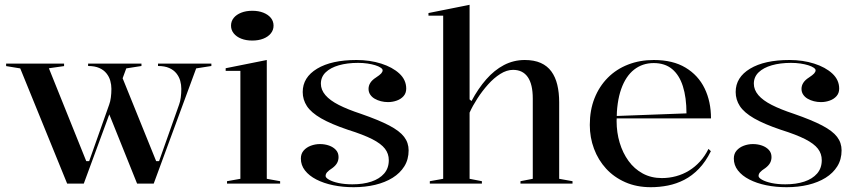

<svg xmlns="http://www.w3.org/2000/svg" viewBox="-20 -765 3571 800"><path d="M487.4 -447.7 630.7 -93.5H642.8L726.1 -328.8Q731 -341.7 733.2 -358.9Q735.5 -376.1 735.5 -394.7Q735.5 -411.9 730.9 -428.5Q726.2 -445.2 715 -459.3Q703.7 -473.4 685 -481.7Q666.3 -490 638.4 -490V-500H860.7V-490L797.4 -480L620.5 0H551.2L430.7 -300ZM259.8 0 64.3 -480 5.5 -489.6V-500H247V-489.6L183.7 -480.6L339.4 -93.5H351.5L434.8 -328.8Q439.7 -341.7 441.9 -358.9Q444.2 -376.1 444.2 -394.7Q444.2 -411.9 439.5 -428.5Q434.9 -445.2 423.6 -459.3Q412.4 -473.4 393.7 -481.7Q375 -490 347.1 -490V-500H569.4V-490L506.1 -480L329.1 0Z M1031 -596Q1005.1 -596 985.2 -603.9Q965.2 -611.8 953.9 -625.9Q942.6 -639.9 942.6 -658Q942.6 -676.6 953.9 -690.5Q965.2 -704.3 985.2 -712.2Q1005.1 -720.1 1031 -720.1Q1057.3 -720.1 1077.2 -712.2Q1097.2 -704.3 1108.5 -690.5Q1119.8 -676.6 1119.8 -658Q1119.8 -639.9 1108.5 -625.9Q1097.2 -611.8 1077.2 -603.9Q1057.3 -596 1031 -596ZM925.9 0V-10L981.6 -20V-469.7H920.3V-480.7L1091.6 -515V-20L1147.2 -10V0Z M1453.5 15Q1408.2 15 1368.4 6.8Q1328.7 -1.4 1298.2 -17.1Q1267.8 -32.7 1250.7 -54.8Q1233.6 -76.8 1233.6 -104.4Q1233.6 -124.5 1245.3 -137.8Q1256.9 -151.1 1275.2 -157.9Q1293.5 -164.7 1313 -164.7Q1333.4 -164.7 1351 -158.5Q1368.7 -152.2 1379.6 -140.3Q1390.6 -128.4 1390.6 -110.6Q1390.6 -96.9 1384.5 -85.9Q1378.4 -74.9 1365.4 -65.1Q1349 -54.5 1342.8 -47.2Q1336.7 -40 1336.7 -31.7Q1336.7 -24.4 1351 -16.2Q1365.4 -7.9 1390.7 -2.4Q1416 3 1448.3 3Q1493.2 3 1527.2 -8.3Q1561.2 -19.6 1580.6 -41.9Q1600 -64.3 1600 -97.6Q1600 -124.5 1584 -145.3Q1568 -166.2 1531.1 -185.1Q1494.1 -204 1429.8 -224.2Q1359.3 -248 1317.8 -272Q1276.3 -296.1 1258.8 -322.9Q1241.3 -349.8 1241.3 -381.6Q1241.3 -442.8 1301.4 -478.9Q1361.5 -515 1465.4 -515Q1521.3 -515 1568.4 -500Q1615.4 -485 1644 -458.6Q1672.6 -432.1 1672.6 -395.8Q1672.6 -377 1661.6 -364.6Q1650.7 -352.1 1633.2 -345.9Q1615.8 -339.6 1596.7 -339.6Q1581.5 -339.6 1567.3 -343.2Q1553.1 -346.8 1541.5 -353.5Q1529.8 -360.1 1522.7 -370.7Q1515.6 -381.2 1515.6 -394.6Q1515.6 -422.2 1546.3 -441.8Q1562.3 -452.3 1568.3 -459Q1574.3 -465.8 1574.3 -472.2Q1574.3 -477.5 1566.2 -483Q1558.1 -488.6 1543.8 -493.1Q1529.4 -497.6 1511.1 -500.3Q1492.9 -503 1471.9 -503Q1426.9 -503 1392 -493Q1357.1 -483 1337 -463.7Q1317 -444.4 1317 -416.3Q1317 -390.8 1335.9 -368.6Q1354.8 -346.5 1391.8 -327.7Q1428.7 -308.9 1483.4 -290.9Q1558.3 -264.9 1601.8 -242.1Q1645.2 -219.3 1663.9 -194.7Q1682.6 -170.2 1682.6 -138.5Q1682.6 -100.7 1664.8 -72.1Q1646.9 -43.5 1615.9 -24.2Q1584.8 -4.9 1543.3 5.1Q1501.8 15 1453.5 15Z M2365.5 -10V0H2148.6V-10L2199.9 -20V-354.1Q2199.9 -413.9 2179 -443.9Q2158.1 -473.9 2117.8 -473.9Q2091.4 -473.9 2064.6 -457Q2037.8 -440.2 2013.5 -412.9Q1989.2 -385.7 1969.3 -354.9Q1949.3 -324 1936.6 -295.7V-20L1987.9 -10V0H1770.9V-10L1826.6 -20V-699.7H1765.3V-710.7L1936.6 -745V-350.9L1944.6 -344Q1972.3 -396 2006 -434.4Q2039.6 -472.8 2079.7 -493.9Q2119.9 -515 2166.5 -515Q2205.7 -515 2233.2 -502.7Q2260.6 -490.4 2277.4 -467.3Q2294.2 -444.2 2302 -411.9Q2309.9 -379.5 2309.9 -338.9V-20Z M2704.2 -515Q2783.6 -515 2836.4 -483.2Q2889.3 -451.5 2915.9 -396.7Q2942.5 -341.9 2942.5 -271.7H2547.5V-281.7L2840.3 -292.6Q2840.3 -358.9 2825.3 -405.7Q2810.4 -452.5 2780.4 -477.3Q2750.4 -502.2 2703.7 -502.2Q2657.2 -502.2 2622.2 -475Q2587.3 -447.7 2568.3 -394Q2549.2 -340.2 2549.2 -260.2Q2549.2 -213 2562 -170.3Q2574.8 -127.6 2598.9 -94.4Q2622.9 -61.2 2658.1 -42.1Q2693.2 -23 2737.9 -23Q2768.3 -23 2797.2 -30.9Q2826 -38.7 2851 -54.1Q2876.1 -69.5 2896.7 -92.2Q2917.4 -114.9 2932 -144.6L2942 -135Q2920.1 -90.9 2892 -61.8Q2864 -32.7 2831.2 -15.8Q2798.4 1 2763.1 8Q2727.7 15 2691.8 15Q2632.4 15 2585.3 -5.8Q2538.1 -26.6 2505.3 -62.5Q2472.5 -98.3 2455 -145.3Q2437.5 -192.2 2437.5 -244.5Q2437.5 -306.1 2457.2 -355.7Q2476.9 -405.3 2512.5 -441.1Q2548 -476.9 2596.9 -495.9Q2645.8 -515 2704.2 -515Z M3257.5 15Q3212.2 15 3172.4 6.8Q3132.7 -1.4 3102.2 -17.1Q3071.8 -32.7 3054.7 -54.8Q3037.6 -76.8 3037.6 -104.4Q3037.6 -124.5 3049.3 -137.8Q3060.9 -151.1 3079.2 -157.9Q3097.5 -164.7 3117 -164.7Q3137.4 -164.7 3155 -158.5Q3172.7 -152.2 3183.6 -140.3Q3194.6 -128.4 3194.6 -110.6Q3194.6 -96.9 3188.5 -85.9Q3182.4 -74.9 3169.4 -65.1Q3153 -54.5 3146.8 -47.2Q3140.7 -40 3140.7 -31.7Q3140.7 -24.4 3155 -16.2Q3169.4 -7.9 3194.7 -2.4Q3220 3 3252.3 3Q3297.2 3 3331.2 -8.3Q3365.2 -19.6 3384.6 -41.9Q3404 -64.3 3404 -97.6Q3404 -124.5 3388 -145.3Q3372 -166.2 3335.1 -185.1Q3298.1 -204 3233.8 -224.2Q3163.3 -248 3121.8 -272Q3080.3 -296.1 3062.8 -322.9Q3045.3 -349.8 3045.3 -381.6Q3045.3 -442.8 3105.4 -478.9Q3165.5 -515 3269.4 -515Q3325.3 -515 3372.4 -500Q3419.4 -485 3448 -458.6Q3476.6 -432.1 3476.6 -395.8Q3476.6 -377 3465.6 -364.6Q3454.7 -352.1 3437.2 -345.9Q3419.8 -339.6 3400.7 -339.6Q3385.5 -339.6 3371.3 -343.2Q3357.1 -346.8 3345.5 -353.5Q3333.8 -360.1 3326.7 -370.7Q3319.6 -381.2 3319.6 -394.6Q3319.6 -422.2 3350.3 -441.8Q3366.3 -452.3 3372.3 -459Q3378.3 -465.8 3378.3 -472.2Q3378.3 -477.5 3370.2 -483Q3362.1 -488.6 3347.8 -493.1Q3333.4 -497.6 3315.1 -500.3Q3296.9 -503 3275.9 -503Q3230.9 -503 3196 -493Q3161.1 -483 3141 -463.7Q3121 -444.4 3121 -416.3Q3121 -390.8 3139.9 -368.6Q3158.8 -346.5 3195.8 -327.7Q3232.7 -308.9 3287.4 -290.9Q3362.3 -264.9 3405.8 -242.1Q3449.2 -219.3 3467.9 -194.7Q3486.6 -170.2 3486.6 -138.5Q3486.6 -100.7 3468.8 -72.1Q3450.9 -43.5 3419.9 -24.2Q3388.8 -4.9 3347.3 5.1Q3305.8 15 3257.5 15Z"/></svg>

Font: Kalnia Thin
Style: Regular
Weight: 100
Version: Version 1.105